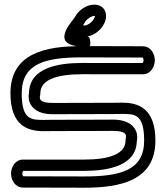

<svg xmlns="http://www.w3.org/2000/svg" viewBox="-20 -808 736 852"><path d="M483 -301.9C496.4 -301.9 509.5 -302.4 521.9 -302.4C577.6 -302.5 619.6 -302.3 619.6 -184.5C619.6 -51.8 515.1 -25 352 -25C199 -25 93.5 -25.6 83 -25.7C81.8 -26.8 79 -31.1 79 -37.8C79 -44.7 82.1 -49 83 -49.8C97.2 -49.8 245.8 -49.8 352 -49.8C459.8 -49.8 584.6 -71.7 587.1 -181.7C587.9 -185.5 589 -191.4 589 -199.1C589.3 -232.6 564.3 -276.6 483.4 -277.2C479.2 -277.3 373 -276.4 213 -276.4C199.6 -276.4 186.5 -275.9 174.1 -275.9C118.4 -275.9 76.4 -276 76.4 -393.9C76.4 -526.6 180.9 -553.4 344 -553.4C497 -553.4 602.5 -552.7 612.9 -552.7C614.2 -551.5 617 -547.3 617 -540.6C617 -533.7 613.9 -529.4 613 -528.5C598.8 -528.5 450.2 -528.6 344 -528.6C236.2 -528.6 111.4 -506.7 108.9 -396.6C108.1 -392.7 107 -386.5 107 -378.5C107 -345.3 132.2 -301 213.2 -301.2C213.2 -301.2 321.5 -301.9 483 -301.9ZM483 -351.9C321.4 -351.9 212.9 -351.2 212.9 -351.2C152.4 -351.1 156.9 -371.9 157 -378.8C157 -386.9 158.9 -380.4 158.9 -393.9C158.9 -452.8 228.8 -478.6 344 -478.6C455.5 -478.6 614 -478.5 614 -478.5C648.4 -478.5 667 -511.5 667 -540.6C667 -569.7 648.3 -602.6 614.1 -602.6C614.1 -602.6 505.6 -603.4 344 -603.4C184.1 -603.4 26.4 -573.4 26.4 -393.9C26.4 -248.5 104.9 -225.9 174.1 -225.9C187.8 -225.9 200.9 -226.4 213 -226.4C367.2 -226.4 473.3 -227.2 482.1 -227.2C482.1 -227.2 482.8 -227.1 483 -227.1C543.2 -227.2 539 -206.7 539 -199.8C539 -191.6 537.1 -198 537.1 -184.5C537.1 -125.5 467.2 -99.8 352 -99.8C240.5 -99.8 82 -99.8 82 -99.8C47.6 -99.8 29 -66.9 29 -37.8C29 -8.7 47.7 24.3 81.9 24.3C81.9 24.3 190.4 25 352 25C511.9 25 669.6 -4.9 669.6 -184.5C669.6 -329.9 591.1 -352.5 521.9 -352.4C508.2 -352.4 495.1 -351.9 483 -351.9ZM398.1 -726.8C390 -709.5 367.6 -695 355.4 -695C351.3 -695 355 -693.9 348.9 -697C351.2 -700 351.2 -700.1 352.4 -701.8C353.2 -703 354.2 -704.7 354.7 -705.7C362.5 -722.4 386.1 -737.5 398.6 -737.5C399.6 -737.5 400.6 -737.4 400.8 -737.3C400.9 -735.5 400.5 -731.9 398.1 -726.8ZM443.4 -705.7C455.4 -731.4 454.5 -768.4 422.2 -782.8C414.7 -786.1 406.7 -787.5 398.6 -787.5C361.8 -787.5 326.6 -761.2 310.4 -729.1C296.5 -709.6 268.3 -680 265.6 -647.3C264.1 -610.8 306.3 -606.5 318.7 -603.3C332 -599.8 346.5 -597.1 359.9 -595.2C393.8 -590.5 376.5 -641.3 376.5 -641.3C373.5 -643.1 371.1 -644.5 368.3 -646.1C399.2 -651.7 429.4 -675.6 443.4 -705.7Z"/></svg>

Font: Hi.
Style: Regular
Weight: 400
Designer: Mew Too, Robert Jablonski
Foundry: Cannot Into Space Fonts
Version: Version 1.996